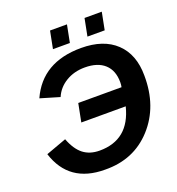

<svg xmlns="http://www.w3.org/2000/svg" viewBox="-152 -977 1022 1109"><g transform="rotate(-20 359.5 -422.0)"><path d="M413 -698Q551 -698 627 -625.5Q703 -553 703 -423Q705 -233 593 -110Q481 13 304 10Q84 10 21 -188L147 -234Q173 -166 213 -135Q253 -104 313 -104Q494 -104 541 -293H268L290 -405H556Q559 -418 559 -435Q559 -507 516.5 -546Q474 -585 395 -585Q329 -585 278.5 -554.5Q228 -524 206 -472L88 -507Q174 -698 413 -698ZM577 -747H471L492 -854H598ZM363 -747H259L280 -854H384Z"/></g></svg>

Font: Libra Sans
Style: Bold Italic
Weight: 700
Italic angle: -12°
Foundry: Context Ltd
Version: Version 1.002